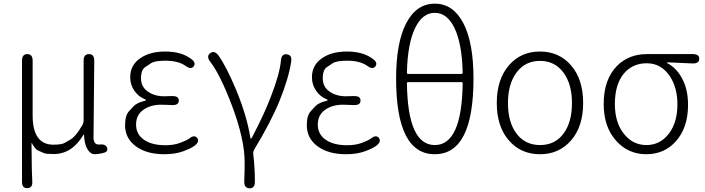

<svg xmlns="http://www.w3.org/2000/svg" viewBox="-20 -828 3847 1047"><path d="M129 198Q100 199 100 163V-497Q100 -533 129 -533Q158 -533 158 -497V-199Q158 -39 271 -39Q318 -39 335 -50Q351 -60 367 -69Q395 -86 429 -146Q436 -158 436 -172V-497Q436 -533 465 -533Q494 -533 494 -497L490 -78Q490 -37 523 -40Q556 -44 564 -22Q571 0 543 6L535 8Q515 13 494 13Q475 13 458 -12.5Q441 -38 438 -92Q438 -97 435 -93Q373 12 273 12Q230 12 220 7Q204 0 188 -7Q172 -14 154 -47Q152 -51 152 -46V-29Q153 117 156 161Q159 197 129 198Z M876 13Q779 13 720.5 -30.5Q662 -74 662 -145Q662 -200 685 -223Q697 -236 709 -249Q727 -268 769 -278Q776 -280 776 -282.5Q776 -285 768 -288Q735 -301 712.5 -333.5Q690 -366 690 -407Q690 -474 747 -512Q799 -547 881 -547Q969 -547 1022 -507Q1051 -486 1036 -466Q1022 -447 993 -468Q953 -497 882 -497Q824 -497 803 -483Q788 -473 773 -463Q749 -448 749 -402Q749 -356 783 -331Q820 -303 875 -303Q893 -303 911 -304H919Q955 -305 955 -280Q955 -254 919 -255L895 -256Q877 -257 859 -257Q801 -257 761.5 -229Q722 -201 722 -148.5Q722 -96 765 -66Q808 -36 883 -36Q929 -36 965 -50Q1001 -64 1011 -72Q1039 -95 1055 -76Q1070 -56 1042 -34Q1021 -18 977.5 -2.5Q934 13 876 13Z M1341 199Q1311 198 1312 162L1314 91Q1314 73 1314 55Q1314 -68 1245 -252Q1180 -423 1126 -492Q1104 -521 1126 -538Q1149 -555 1171 -526Q1214 -466 1268 -337Q1326 -197 1345 -78Q1346 -72 1348.5 -72Q1351 -72 1355 -80Q1421 -206 1456 -298Q1506 -426 1512 -499Q1515 -535 1544 -532Q1573 -529 1568 -493Q1554 -400 1505 -280Q1458 -164 1366 -12Q1360 -1 1361 12Q1370 88 1370 163Q1370 199 1341 199Z M1867 13Q1770 13 1711.5 -30.5Q1653 -74 1653 -145Q1653 -200 1676 -223Q1688 -236 1700 -249Q1718 -268 1760 -278Q1767 -280 1767 -282.5Q1767 -285 1759 -288Q1726 -301 1703.5 -333.5Q1681 -366 1681 -407Q1681 -474 1738 -512Q1790 -547 1872 -547Q1960 -547 2013 -507Q2042 -486 2027 -466Q2013 -447 1984 -468Q1944 -497 1873 -497Q1815 -497 1794 -483Q1779 -473 1764 -463Q1740 -448 1740 -402Q1740 -356 1774 -331Q1811 -303 1866 -303Q1884 -303 1902 -304H1910Q1946 -305 1946 -280Q1946 -254 1910 -255L1886 -256Q1868 -257 1850 -257Q1792 -257 1752.5 -229Q1713 -201 1713 -148.5Q1713 -96 1756 -66Q1799 -36 1874 -36Q1920 -36 1956 -50Q1992 -64 2002 -72Q2030 -95 2046 -76Q2061 -56 2033 -34Q2012 -18 1968.5 -2.5Q1925 13 1867 13Z M2140 -400Q2140 -596 2195.5 -702Q2251 -808 2351 -808Q2451 -808 2506.5 -702Q2562 -596 2562 -400Q2562 13 2351 13Q2140 13 2140 -400ZM2503 -375Q2503 -380 2498 -380H2204Q2199 -380 2199 -375Q2203 -37 2351 -37Q2499 -37 2503 -375ZM2199 -430Q2199 -425 2204 -425H2498Q2503 -425 2503 -430Q2500 -589 2458 -676Q2418 -758 2351 -758Q2284 -758 2244 -676Q2202 -589 2199 -430Z M2757 -60Q2689 -136 2689 -266.5Q2689 -397 2757 -474Q2822 -547 2924.5 -547Q3027 -547 3092 -474Q3160 -397 3160 -266.5Q3160 -136 3092 -60Q3027 13 2924.5 13Q2822 13 2757 -60ZM2797 -99Q2844 -37 2925 -37Q3006 -37 3052.5 -99Q3099 -161 3099 -265.5Q3099 -370 3052 -433Q3005 -496 2924.5 -496Q2844 -496 2797 -433Q2750 -370 2750 -265.5Q2750 -161 2797 -99Z M3342 -58Q3272 -134 3272 -261Q3272 -394 3344 -468Q3408 -533 3508 -533H3758Q3794 -533 3793 -507Q3793 -481 3757 -482L3622 -488Q3617 -488 3617 -486Q3617 -484 3625 -480Q3672 -454 3702 -395.5Q3732 -337 3732 -256Q3732 -131 3665 -57Q3602 13 3504.5 13Q3407 13 3342 -58ZM3674 -259Q3674 -352 3631 -415Q3584 -483 3507 -483Q3430 -483 3383 -428Q3333 -368 3333 -261Q3333 -160 3382 -98.5Q3431 -37 3505 -37Q3579 -37 3626.5 -98Q3674 -159 3674 -259Z"/></svg>

Font: Resource Han Rounded KR Light
Style: Regular
Weight: 300
Designer: Cyano Hao (round all glyphs); Ryoko NISHIZUKA 西塚涼子 (kana, bopomofo & ideographs); Paul D. Hunt (Latin, Greek & Cyrillic)
Foundry: Cyano Hao
Version: 0.990